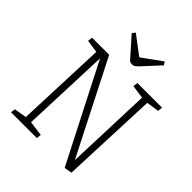

<svg xmlns="http://www.w3.org/2000/svg" viewBox="-252 -1068 1223 1223"><g transform="rotate(45 360.0 -456.0)"><path d="M553 -72 574 -656 483 -669 487 -701H709L706 -669L621 -656L594 0L542 9L208 -644L185 -45L286 -32L282 0H50L54 -31L138 -45L162 -656L75 -669L79 -701H233ZM237 -900 253 -921 380 -825 513 -921 527 -900 425 -789Q413 -776 402.5 -768Q392 -760 378 -760Q373 -760 367.5 -761.5Q362 -763 357 -765Z"/></g></svg>

Font: Literata ExtraLight
Style: Italic
Weight: 250
Italic angle: -2°
Designer: Latin by Veronika Burian and Jose Scaglione. Greek by Irene Vlachou. Cyrillic by Vera Evstafieva
Foundry: TypeTogether
Version: Version 3.002